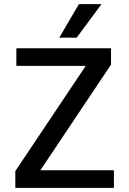

<svg xmlns="http://www.w3.org/2000/svg" viewBox="-20 -907 624 927"><path d="M530 0H54V-81L394 -589H59V-674H516V-595L175 -85H530ZM350 -725H266L361 -887H470Z"/></svg>

Font: Hind Vadodara Medium
Style: Regular
Weight: 500
Designer: Hitesh Malaviya
Foundry: Indian Type Foundry
Version: Version 1.001;PS 1.0;hotconv 1.0.86;makeotf.lib2.5.63406; tt